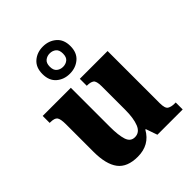

<svg xmlns="http://www.w3.org/2000/svg" viewBox="-226 -947 1090 1090"><g transform="rotate(-45 319.0 -402.0)"><path d="M243 10Q159 10 122 -39Q85 -88 85 -188V-409Q85 -452 74.5 -466Q64 -480 29 -480H25V-536H251V-222Q251 -155 263 -117.5Q275 -80 310 -80Q348 -80 364.5 -120.5Q381 -161 381 -230V-418Q381 -461 366.5 -470.5Q352 -480 326 -480H323V-536H546V-118Q546 -75 562 -65.5Q578 -56 603 -56H613V0H410L386 -69H382Q338 10 243 10ZM304 -596Q257 -596 224.5 -624Q192 -652 192 -705Q192 -758 224.5 -786Q257 -814 304 -814Q351 -814 384 -786Q417 -758 417 -705Q417 -652 384 -624Q351 -596 304 -596ZM304 -651Q326 -651 341.5 -663.5Q357 -676 357 -705Q357 -734 341.5 -746.5Q326 -759 304 -759Q283 -759 267 -746.5Q251 -734 251 -705Q251 -676 267 -663.5Q283 -651 304 -651Z"/></g></svg>

Font: Noto Serif SemiCondensed ExtraBold
Style: Regular
Weight: 800
Width: 4
Designer: Monotype Design Team
Foundry: Monotype Imaging Inc.
Version: Version 2.015